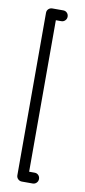

<svg xmlns="http://www.w3.org/2000/svg" viewBox="-85 -715 352 794"><g transform="rotate(10 91.0 -318.5)"><path d="M45.4 22.9V-659.2Q45.4 -668.9 52 -675.3Q58.6 -681.6 68.4 -681.6H113.8Q123.5 -681.6 129.9 -675Q136.2 -668.5 136.2 -658.9Q136.2 -649.4 129.6 -642.8Q123 -636.2 113.8 -636.2H90.8V0H113.8Q123.5 0 129.9 6.6Q136.2 13.2 136.2 22.7Q136.2 32.2 129.6 38.8Q123 45.4 113.8 45.4H68.4Q58.6 45.4 52 38.8Q45.4 32.2 45.4 22.9Z"/></g></svg>

Font: OpenGost Type A TT
Style: Regular
Weight: 400
Version: Version 0.3